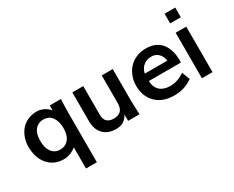

<svg xmlns="http://www.w3.org/2000/svg" viewBox="-120 -1175 2227 1831"><g transform="rotate(-30 993.5 -259.0)"><path d="M273.9 -86.4Q317.9 -86.4 347.2 -109.9Q376.5 -133.8 388.7 -168.9Q400.9 -204.1 400.9 -249.5Q400.9 -322.3 368.7 -368.7Q336.4 -415.5 272.9 -415.5Q231 -415.5 201.2 -392.6Q171.9 -369.1 159.7 -334Q147.5 -298.8 147.5 -252Q147.5 -219.7 154.3 -189.7Q161.1 -159.7 176.3 -136.7Q191.4 -113.8 215.3 -100.1Q239.3 -86.4 273.9 -86.4ZM394 192.9V-40Q329.6 11.2 256.8 11.2Q196.8 11.2 152.3 -11.7Q107.9 -34.7 78.9 -72.3Q49.8 -109.9 35.6 -158.4Q21.5 -207 21.5 -257.8Q21.5 -309.1 36.9 -354.7Q52.2 -400.4 81.5 -436Q110.8 -471.7 156.2 -492.7Q201.7 -513.7 257.8 -513.7Q293 -513.7 329.3 -497.3Q365.7 -481 395 -447.3V-501H518.6Q516.1 -467.8 514.9 -431.9Q513.7 -396 513.7 -356.4V192.9Z M836.4 11.2Q745.1 11.2 694.8 -40.5Q644 -92.8 644 -183.6V-501H764.2V-185.5Q764.2 -135.3 789.8 -110.8Q815.4 -86.4 861.3 -86.4Q915.5 -86.4 941.7 -113.5Q967.8 -140.6 967.8 -200.7V-501H1088.9V-134.8L1094.7 0H969.7L967.8 -74.2Q965.3 -63.5 956.8 -50.5Q948.2 -37.6 933.1 -22.9Q918.5 -8.3 892.8 1.5Q867.2 11.2 836.4 11.2Z M1580.6 -310.5Q1571.8 -363.8 1541 -392.1Q1510.3 -420.4 1465.8 -420.4Q1413.1 -420.4 1378.2 -391.4Q1343.3 -362.3 1331.5 -310.5ZM1474.6 11.2Q1347.7 11.2 1274.9 -61Q1202.1 -133.8 1202.1 -250Q1202.1 -303.2 1219.5 -350.3Q1236.8 -397.5 1269 -434.1Q1301.3 -470.7 1350.1 -492.2Q1398.9 -513.7 1459 -513.7Q1519 -513.7 1563 -493.2Q1606.9 -472.7 1633.3 -435.5Q1659.7 -398.9 1671.9 -353.3Q1684.1 -307.6 1684.1 -251.5Q1684.1 -238.3 1681.6 -230H1330.1Q1331.5 -193.4 1343 -166.3Q1354.5 -139.2 1374.8 -121.6Q1395 -104 1423.1 -95.2Q1451.2 -86.4 1485.8 -86.4Q1566.9 -86.4 1644 -140.1L1676.8 -52.2Q1653.3 -36.1 1629.6 -24.2Q1606 -12.2 1581.3 -4.4Q1556.6 3.4 1530.3 7.3Q1503.9 11.2 1474.6 11.2Z M1781.2 -604.5V-710.9H1898.4V-604.5ZM1781.7 0V-501H1898.4V0Z"/></g></svg>

Font: Ride
Style: Bold
Weight: 700
Version: Version 3.000